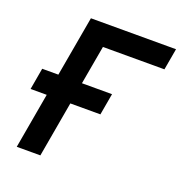

<svg xmlns="http://www.w3.org/2000/svg" viewBox="-126 -802 861 911"><g transform="rotate(20 304.5 -346.5)"><path d="M57.1 0H176.3L225.6 -280.3H377.4L396.5 -389.2H244.6L279.3 -585H589.8L608.9 -693.4H179.2L125.5 -389.2H43.9L24.9 -280.3H106.4Z"/></g></svg>

Font: Cascadia Mono PL SemiBold
Style: Italic
Weight: 600
Italic angle: -10°
Monospace: yes
Designer: Aaron Bell
Foundry: Saja Typeworks
Version: Version 2404.023